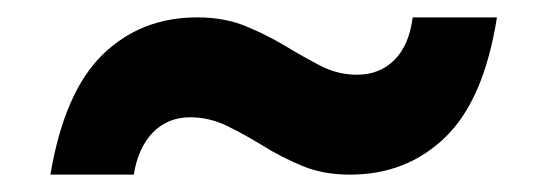

<svg xmlns="http://www.w3.org/2000/svg" viewBox="-20 -429 630 221"><path d="M38 -228Q54 -323 98 -366Q142 -409 207 -409Q238 -409 262.5 -399Q287 -389 308.5 -376Q330 -363 349.5 -353Q369 -343 391 -343Q417 -343 434 -360Q451 -377 455 -409H552Q537 -314 492.5 -271Q448 -228 383 -228Q352 -228 328 -238Q304 -248 283 -261Q262 -274 241.5 -284Q221 -294 199 -294Q173 -294 156 -276.5Q139 -259 134 -228Z"/></svg>

Font: Host Grotesk Light
Style: Bold
Weight: 700
Version: Version 1.003